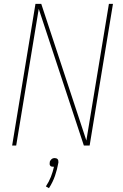

<svg xmlns="http://www.w3.org/2000/svg" viewBox="-20 -755 640 996"><path d="M43 0 164 -735H194L428 -26L545 -735H566L445 0H415L181 -709L64 0ZM234 221 218 212Q234 188 244 162.5Q254 137 260 110Q259 110 258 110Q257 110 256 110Q252 110 247.5 109Q243 108 240.5 104.5Q238 101 237.5 96.5Q237 92 238 88Q238 83 240.5 79Q243 75 246.5 71.5Q250 68 254.5 66.5Q259 65 264 65Q268 65 272.5 66.5Q277 68 279.5 71.5Q282 75 282.5 79Q283 83 283 88Q277 123 265.5 156.5Q254 190 234 221Z"/></svg>

Font: Iosevka Curly Thin Extended
Style: Italic
Weight: 100
Width: 7
Italic angle: -9°
Monospace: yes
Designer: Belleve Invis
Foundry: Belleve Invis
Version: Version 11.1.0; ttfautohint (v1.8.3)